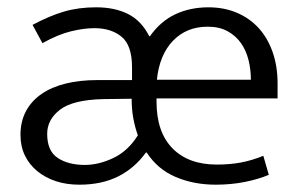

<svg xmlns="http://www.w3.org/2000/svg" viewBox="-20 -496 818 525"><path d="M739 -227H408V-218Q408 -135 451.5 -90.5Q495 -46 573 -46Q608 -46 638 -51.5Q668 -57 700 -70L715 -18Q687 -6 649.5 1.5Q612 9 570 9Q510 9 460.5 -12Q411 -33 381 -79H379Q348 -36 303 -13.5Q258 9 197 9Q162 9 133 -0.5Q104 -10 82 -28Q60 -46 48 -71Q36 -96 36 -127Q36 -164 51 -192Q66 -220 93.5 -239Q121 -258 159.5 -267.5Q198 -277 245 -277H341V-312Q341 -372 312.5 -395.5Q284 -419 238 -419Q210 -419 174.5 -410.5Q139 -402 96 -378L69 -428Q116 -453 155.5 -464.5Q195 -476 243 -476Q294 -476 330.5 -457.5Q367 -439 388 -397H390Q419 -438 459.5 -457Q500 -476 550 -476Q593 -476 628 -461Q663 -446 687.5 -419Q712 -392 725.5 -353.5Q739 -315 739 -268ZM109 -130Q109 -83 138 -64Q167 -45 212 -45Q250 -45 290 -64Q330 -83 357 -126Q349 -148 344.5 -172.5Q340 -197 340 -226L262 -225Q179 -223 144 -196Q109 -169 109 -130ZM666 -278Q666 -306 659.5 -332Q653 -358 639 -378Q625 -398 602.5 -410.5Q580 -423 548 -423Q490 -423 453 -384.5Q416 -346 409 -278Z"/></svg>

Font: Ek Mukta Light
Style: Regular
Weight: 300
Designer: Girish Dalvi and Yashodeep Gholap
Foundry: Ek Type
Version: Version 2.538;PS 1.002;hotconv 16.6.51;makeotf.lib2.5.65220;